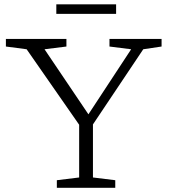

<svg xmlns="http://www.w3.org/2000/svg" viewBox="-20 -892 804 912"><path d="M106.5 -658 8 -671V-707H295.5V-671L191.5 -658L400 -349L603 -658L500 -671V-707H747.5V-671L660.5 -658L421.5 -301V-49L527.5 -36V0H250V-36L356 -49V-299.5ZM247.5 -826V-871.5H531.5V-826Z"/></svg>

Font: Newsreader Caption Light
Style: Regular
Weight: 300
Designer: Hugues Gentile
Foundry: Production Type
Version: Version 1.001